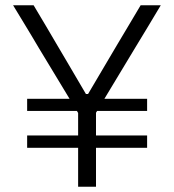

<svg xmlns="http://www.w3.org/2000/svg" viewBox="-20 -705 656 725"><path d="M276.5 -276 126.5 -524Q112.5 -547.5 99.8 -569Q87 -590.5 70.5 -617.5Q54 -644.5 29.5 -685H107Q135.5 -637.5 155.5 -603.5Q175.5 -569.5 193.5 -538.8Q211.5 -508 233.5 -471L304.5 -350H312.5L384.5 -472Q406 -508.5 424.2 -539.2Q442.5 -570 463 -604.2Q483.5 -638.5 511 -685H587Q564 -646 538.8 -604.5Q513.5 -563 490 -524L340.5 -276ZM275 0Q275 -57.5 275 -110.8Q275 -164 275 -226.5V-330.5H342.5V-226.5Q342.5 -164 342.5 -110.8Q342.5 -57.5 342.5 0ZM82.5 -147V-193.5Q128 -193.5 171 -193.5Q214 -193.5 251 -193.5H367Q404.5 -193.5 447.2 -193.5Q490 -193.5 535.5 -193.5V-147Q490 -147 447.2 -147Q404.5 -147 367 -147H251Q214 -147 171 -147Q128 -147 82.5 -147ZM82.5 -286V-332Q128 -332 171 -332Q214 -332 251 -332H367Q404.5 -332 447.2 -332Q490 -332 535.5 -332V-286Q490 -286 447.2 -286Q404.5 -286 367 -286H251Q214 -286 171 -286Q128 -286 82.5 -286Z"/></svg>

Font: Commissioner Thin Light
Style: Regular
Weight: 300
Version: Version 1.000